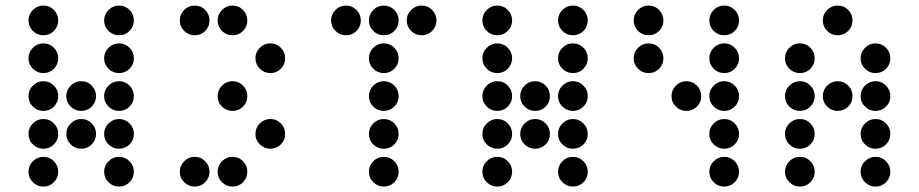

<svg xmlns="http://www.w3.org/2000/svg" viewBox="-20 -689 3321 694"><path d="M190.4 -615.2Q190.4 -592.8 174.8 -577.1Q159.2 -561.5 136.7 -561.5Q114.7 -561.5 98.9 -577.1Q83 -592.8 83 -615.2Q83 -637.2 98.9 -653.1Q114.7 -668.9 136.7 -668.9Q159.2 -668.9 174.8 -653.1Q190.4 -637.2 190.4 -615.2ZM463.9 -615.2Q463.9 -592.8 448.2 -577.1Q432.6 -561.5 410.2 -561.5Q388.2 -561.5 372.3 -577.1Q356.4 -592.8 356.4 -615.2Q356.4 -637.2 372.3 -653.1Q388.2 -668.9 410.2 -668.9Q432.6 -668.9 448.2 -653.1Q463.9 -637.2 463.9 -615.2ZM190.4 -478.5Q190.4 -456.1 174.8 -440.4Q159.2 -424.8 136.7 -424.8Q114.7 -424.8 98.9 -440.4Q83 -456.1 83 -478.5Q83 -500.5 98.9 -516.4Q114.7 -532.2 136.7 -532.2Q159.2 -532.2 174.8 -516.4Q190.4 -500.5 190.4 -478.5ZM463.9 -478.5Q463.9 -456.1 448.2 -440.4Q432.6 -424.8 410.2 -424.8Q388.2 -424.8 372.3 -440.4Q356.4 -456.1 356.4 -478.5Q356.4 -500.5 372.3 -516.4Q388.2 -532.2 410.2 -532.2Q432.6 -532.2 448.2 -516.4Q463.9 -500.5 463.9 -478.5ZM190.4 -341.8Q190.4 -319.3 174.8 -303.7Q159.2 -288.1 136.7 -288.1Q114.7 -288.1 98.9 -303.7Q83 -319.3 83 -341.8Q83 -363.8 98.9 -379.6Q114.7 -395.5 136.7 -395.5Q159.2 -395.5 174.8 -379.6Q190.4 -363.8 190.4 -341.8ZM327.1 -341.8Q327.1 -319.3 311.5 -303.7Q295.9 -288.1 273.4 -288.1Q251.5 -288.1 235.6 -303.7Q219.7 -319.3 219.7 -341.8Q219.7 -363.8 235.6 -379.6Q251.5 -395.5 273.4 -395.5Q295.9 -395.5 311.5 -379.6Q327.1 -363.8 327.1 -341.8ZM463.9 -341.8Q463.9 -319.3 448.2 -303.7Q432.6 -288.1 410.2 -288.1Q388.2 -288.1 372.3 -303.7Q356.4 -319.3 356.4 -341.8Q356.4 -363.8 372.3 -379.6Q388.2 -395.5 410.2 -395.5Q432.6 -395.5 448.2 -379.6Q463.9 -363.8 463.9 -341.8ZM190.4 -205.1Q190.4 -182.6 174.8 -167Q159.2 -151.4 136.7 -151.4Q114.7 -151.4 98.9 -167Q83 -182.6 83 -205.1Q83 -227.1 98.9 -242.9Q114.7 -258.8 136.7 -258.8Q159.2 -258.8 174.8 -242.9Q190.4 -227.1 190.4 -205.1ZM327.1 -205.1Q327.1 -182.6 311.5 -167Q295.9 -151.4 273.4 -151.4Q251.5 -151.4 235.6 -167Q219.7 -182.6 219.7 -205.1Q219.7 -227.1 235.6 -242.9Q251.5 -258.8 273.4 -258.8Q295.9 -258.8 311.5 -242.9Q327.1 -227.1 327.1 -205.1ZM463.9 -205.1Q463.9 -182.6 448.2 -167Q432.6 -151.4 410.2 -151.4Q388.2 -151.4 372.3 -167Q356.4 -182.6 356.4 -205.1Q356.4 -227.1 372.3 -242.9Q388.2 -258.8 410.2 -258.8Q432.6 -258.8 448.2 -242.9Q463.9 -227.1 463.9 -205.1ZM190.4 -68.4Q190.4 -45.9 174.8 -30.3Q159.2 -14.6 136.7 -14.6Q114.7 -14.6 98.9 -30.3Q83 -45.9 83 -68.4Q83 -90.3 98.9 -106.2Q114.7 -122.1 136.7 -122.1Q159.2 -122.1 174.8 -106.2Q190.4 -90.3 190.4 -68.4ZM463.9 -68.4Q463.9 -45.9 448.2 -30.3Q432.6 -14.6 410.2 -14.6Q388.2 -14.6 372.3 -30.3Q356.4 -45.9 356.4 -68.4Q356.4 -90.3 372.3 -106.2Q388.2 -122.1 410.2 -122.1Q432.6 -122.1 448.2 -106.2Q463.9 -90.3 463.9 -68.4Z M766.6 -615.2Q766.6 -637.2 782.5 -653.1Q798.3 -668.9 820.3 -668.9Q842.8 -668.9 858.4 -653.1Q874 -637.2 874 -615.2Q874 -592.8 858.4 -577.1Q842.8 -561.5 820.3 -561.5Q798.3 -561.5 782.5 -577.1Q766.6 -592.8 766.6 -615.2ZM629.9 -615.2Q629.9 -637.2 645.8 -653.1Q661.6 -668.9 683.6 -668.9Q706.1 -668.9 721.7 -653.1Q737.3 -637.2 737.3 -615.2Q737.3 -592.8 721.7 -577.1Q706.1 -561.5 683.6 -561.5Q661.6 -561.5 645.8 -577.1Q629.9 -592.8 629.9 -615.2ZM903.3 -478.5Q903.3 -500.5 919.2 -516.4Q935.1 -532.2 957 -532.2Q979.5 -532.2 995.1 -516.4Q1010.7 -500.5 1010.7 -478.5Q1010.7 -456.1 995.1 -440.4Q979.5 -424.8 957 -424.8Q935.1 -424.8 919.2 -440.4Q903.3 -456.1 903.3 -478.5ZM766.6 -341.8Q766.6 -363.8 782.5 -379.6Q798.3 -395.5 820.3 -395.5Q842.8 -395.5 858.4 -379.6Q874 -363.8 874 -341.8Q874 -319.3 858.4 -303.7Q842.8 -288.1 820.3 -288.1Q798.3 -288.1 782.5 -303.7Q766.6 -319.3 766.6 -341.8ZM903.3 -205.1Q903.3 -227.1 919.2 -242.9Q935.1 -258.8 957 -258.8Q979.5 -258.8 995.1 -242.9Q1010.7 -227.1 1010.7 -205.1Q1010.7 -182.6 995.1 -167Q979.5 -151.4 957 -151.4Q935.1 -151.4 919.2 -167Q903.3 -182.6 903.3 -205.1ZM766.6 -68.4Q766.6 -90.3 782.5 -106.2Q798.3 -122.1 820.3 -122.1Q842.8 -122.1 858.4 -106.2Q874 -90.3 874 -68.4Q874 -45.9 858.4 -30.3Q842.8 -14.6 820.3 -14.6Q798.3 -14.6 782.5 -30.3Q766.6 -45.9 766.6 -68.4ZM629.9 -68.4Q629.9 -90.3 645.8 -106.2Q661.6 -122.1 683.6 -122.1Q706.1 -122.1 721.7 -106.2Q737.3 -90.3 737.3 -68.4Q737.3 -45.9 721.7 -30.3Q706.1 -14.6 683.6 -14.6Q661.6 -14.6 645.8 -30.3Q629.9 -45.9 629.9 -68.4Z M1284.2 -615.2Q1284.2 -592.8 1268.6 -577.1Q1252.9 -561.5 1230.5 -561.5Q1208.5 -561.5 1192.6 -577.1Q1176.8 -592.8 1176.8 -615.2Q1176.8 -637.2 1192.6 -653.1Q1208.5 -668.9 1230.5 -668.9Q1252.9 -668.9 1268.6 -653.1Q1284.2 -637.2 1284.2 -615.2ZM1420.9 -615.2Q1420.9 -592.8 1405.3 -577.1Q1389.6 -561.5 1367.2 -561.5Q1345.2 -561.5 1329.3 -577.1Q1313.5 -592.8 1313.5 -615.2Q1313.5 -637.2 1329.3 -653.1Q1345.2 -668.9 1367.2 -668.9Q1389.6 -668.9 1405.3 -653.1Q1420.9 -637.2 1420.9 -615.2ZM1557.6 -615.2Q1557.6 -592.8 1542 -577.1Q1526.4 -561.5 1503.9 -561.5Q1481.9 -561.5 1466.1 -577.1Q1450.2 -592.8 1450.2 -615.2Q1450.2 -637.2 1466.1 -653.1Q1481.9 -668.9 1503.9 -668.9Q1526.4 -668.9 1542 -653.1Q1557.6 -637.2 1557.6 -615.2ZM1420.9 -478.5Q1420.9 -456.1 1405.3 -440.4Q1389.6 -424.8 1367.2 -424.8Q1345.2 -424.8 1329.3 -440.4Q1313.5 -456.1 1313.5 -478.5Q1313.5 -500.5 1329.3 -516.4Q1345.2 -532.2 1367.2 -532.2Q1389.6 -532.2 1405.3 -516.4Q1420.9 -500.5 1420.9 -478.5ZM1420.9 -341.8Q1420.9 -319.3 1405.3 -303.7Q1389.6 -288.1 1367.2 -288.1Q1345.2 -288.1 1329.3 -303.7Q1313.5 -319.3 1313.5 -341.8Q1313.5 -363.8 1329.3 -379.6Q1345.2 -395.5 1367.2 -395.5Q1389.6 -395.5 1405.3 -379.6Q1420.9 -363.8 1420.9 -341.8ZM1420.9 -205.1Q1420.9 -182.6 1405.3 -167Q1389.6 -151.4 1367.2 -151.4Q1345.2 -151.4 1329.3 -167Q1313.5 -182.6 1313.5 -205.1Q1313.5 -227.1 1329.3 -242.9Q1345.2 -258.8 1367.2 -258.8Q1389.6 -258.8 1405.3 -242.9Q1420.9 -227.1 1420.9 -205.1ZM1420.9 -68.4Q1420.9 -45.9 1405.3 -30.3Q1389.6 -14.6 1367.2 -14.6Q1345.2 -14.6 1329.3 -30.3Q1313.5 -45.9 1313.5 -68.4Q1313.5 -90.3 1329.3 -106.2Q1345.2 -122.1 1367.2 -122.1Q1389.6 -122.1 1405.3 -106.2Q1420.9 -90.3 1420.9 -68.4Z M1831.1 -615.2Q1831.1 -592.8 1815.4 -577.1Q1799.8 -561.5 1777.3 -561.5Q1755.4 -561.5 1739.5 -577.1Q1723.6 -592.8 1723.6 -615.2Q1723.6 -637.2 1739.5 -653.1Q1755.4 -668.9 1777.3 -668.9Q1799.8 -668.9 1815.4 -653.1Q1831.1 -637.2 1831.1 -615.2ZM2104.5 -615.2Q2104.5 -592.8 2088.9 -577.1Q2073.2 -561.5 2050.8 -561.5Q2028.8 -561.5 2012.9 -577.1Q1997.1 -592.8 1997.1 -615.2Q1997.1 -637.2 2012.9 -653.1Q2028.8 -668.9 2050.8 -668.9Q2073.2 -668.9 2088.9 -653.1Q2104.5 -637.2 2104.5 -615.2ZM1831.1 -478.5Q1831.1 -456.1 1815.4 -440.4Q1799.8 -424.8 1777.3 -424.8Q1755.4 -424.8 1739.5 -440.4Q1723.6 -456.1 1723.6 -478.5Q1723.6 -500.5 1739.5 -516.4Q1755.4 -532.2 1777.3 -532.2Q1799.8 -532.2 1815.4 -516.4Q1831.1 -500.5 1831.1 -478.5ZM2104.5 -478.5Q2104.5 -456.1 2088.9 -440.4Q2073.2 -424.8 2050.8 -424.8Q2028.8 -424.8 2012.9 -440.4Q1997.1 -456.1 1997.1 -478.5Q1997.1 -500.5 2012.9 -516.4Q2028.8 -532.2 2050.8 -532.2Q2073.2 -532.2 2088.9 -516.4Q2104.5 -500.5 2104.5 -478.5ZM1831.1 -341.8Q1831.1 -319.3 1815.4 -303.7Q1799.8 -288.1 1777.3 -288.1Q1755.4 -288.1 1739.5 -303.7Q1723.6 -319.3 1723.6 -341.8Q1723.6 -363.8 1739.5 -379.6Q1755.4 -395.5 1777.3 -395.5Q1799.8 -395.5 1815.4 -379.6Q1831.1 -363.8 1831.1 -341.8ZM1967.8 -341.8Q1967.8 -319.3 1952.1 -303.7Q1936.5 -288.1 1914.1 -288.1Q1892.1 -288.1 1876.2 -303.7Q1860.4 -319.3 1860.4 -341.8Q1860.4 -363.8 1876.2 -379.6Q1892.1 -395.5 1914.1 -395.5Q1936.5 -395.5 1952.1 -379.6Q1967.8 -363.8 1967.8 -341.8ZM2104.5 -341.8Q2104.5 -319.3 2088.9 -303.7Q2073.2 -288.1 2050.8 -288.1Q2028.8 -288.1 2012.9 -303.7Q1997.1 -319.3 1997.1 -341.8Q1997.1 -363.8 2012.9 -379.6Q2028.8 -395.5 2050.8 -395.5Q2073.2 -395.5 2088.9 -379.6Q2104.5 -363.8 2104.5 -341.8ZM1831.1 -205.1Q1831.1 -182.6 1815.4 -167Q1799.8 -151.4 1777.3 -151.4Q1755.4 -151.4 1739.5 -167Q1723.6 -182.6 1723.6 -205.1Q1723.6 -227.1 1739.5 -242.9Q1755.4 -258.8 1777.3 -258.8Q1799.8 -258.8 1815.4 -242.9Q1831.1 -227.1 1831.1 -205.1ZM1967.8 -205.1Q1967.8 -182.6 1952.1 -167Q1936.5 -151.4 1914.1 -151.4Q1892.1 -151.4 1876.2 -167Q1860.4 -182.6 1860.4 -205.1Q1860.4 -227.1 1876.2 -242.9Q1892.1 -258.8 1914.1 -258.8Q1936.5 -258.8 1952.1 -242.9Q1967.8 -227.1 1967.8 -205.1ZM2104.5 -205.1Q2104.5 -182.6 2088.9 -167Q2073.2 -151.4 2050.8 -151.4Q2028.8 -151.4 2012.9 -167Q1997.1 -182.6 1997.1 -205.1Q1997.1 -227.1 2012.9 -242.9Q2028.8 -258.8 2050.8 -258.8Q2073.2 -258.8 2088.9 -242.9Q2104.5 -227.1 2104.5 -205.1ZM1831.1 -68.4Q1831.1 -45.9 1815.4 -30.3Q1799.8 -14.6 1777.3 -14.6Q1755.4 -14.6 1739.5 -30.3Q1723.6 -45.9 1723.6 -68.4Q1723.6 -90.3 1739.5 -106.2Q1755.4 -122.1 1777.3 -122.1Q1799.8 -122.1 1815.4 -106.2Q1831.1 -90.3 1831.1 -68.4ZM2104.5 -68.4Q2104.5 -45.9 2088.9 -30.3Q2073.2 -14.6 2050.8 -14.6Q2028.8 -14.6 2012.9 -30.3Q1997.1 -45.9 1997.1 -68.4Q1997.1 -90.3 2012.9 -106.2Q2028.8 -122.1 2050.8 -122.1Q2073.2 -122.1 2088.9 -106.2Q2104.5 -90.3 2104.5 -68.4Z M2377.9 -615.2Q2377.9 -592.8 2362.3 -577.1Q2346.7 -561.5 2324.2 -561.5Q2302.2 -561.5 2286.4 -577.1Q2270.5 -592.8 2270.5 -615.2Q2270.5 -637.2 2286.4 -653.1Q2302.2 -668.9 2324.2 -668.9Q2346.7 -668.9 2362.3 -653.1Q2377.9 -637.2 2377.9 -615.2ZM2651.4 -615.2Q2651.4 -592.8 2635.7 -577.1Q2620.1 -561.5 2597.7 -561.5Q2575.7 -561.5 2559.8 -577.1Q2543.9 -592.8 2543.9 -615.2Q2543.9 -637.2 2559.8 -653.1Q2575.7 -668.9 2597.7 -668.9Q2620.1 -668.9 2635.7 -653.1Q2651.4 -637.2 2651.4 -615.2ZM2377.9 -478.5Q2377.9 -456.1 2362.3 -440.4Q2346.7 -424.8 2324.2 -424.8Q2302.2 -424.8 2286.4 -440.4Q2270.5 -456.1 2270.5 -478.5Q2270.5 -500.5 2286.4 -516.4Q2302.2 -532.2 2324.2 -532.2Q2346.7 -532.2 2362.3 -516.4Q2377.9 -500.5 2377.9 -478.5ZM2651.4 -478.5Q2651.4 -456.1 2635.7 -440.4Q2620.1 -424.8 2597.7 -424.8Q2575.7 -424.8 2559.8 -440.4Q2543.9 -456.1 2543.9 -478.5Q2543.9 -500.5 2559.8 -516.4Q2575.7 -532.2 2597.7 -532.2Q2620.1 -532.2 2635.7 -516.4Q2651.4 -500.5 2651.4 -478.5ZM2514.6 -341.8Q2514.6 -319.3 2499 -303.7Q2483.4 -288.1 2460.9 -288.1Q2439 -288.1 2423.1 -303.7Q2407.2 -319.3 2407.2 -341.8Q2407.2 -363.8 2423.1 -379.6Q2439 -395.5 2460.9 -395.5Q2483.4 -395.5 2499 -379.6Q2514.6 -363.8 2514.6 -341.8ZM2651.4 -341.8Q2651.4 -319.3 2635.7 -303.7Q2620.1 -288.1 2597.7 -288.1Q2575.7 -288.1 2559.8 -303.7Q2543.9 -319.3 2543.9 -341.8Q2543.9 -363.8 2559.8 -379.6Q2575.7 -395.5 2597.7 -395.5Q2620.1 -395.5 2635.7 -379.6Q2651.4 -363.8 2651.4 -341.8ZM2651.4 -205.1Q2651.4 -182.6 2635.7 -167Q2620.1 -151.4 2597.7 -151.4Q2575.7 -151.4 2559.8 -167Q2543.9 -182.6 2543.9 -205.1Q2543.9 -227.1 2559.8 -242.9Q2575.7 -258.8 2597.7 -258.8Q2620.1 -258.8 2635.7 -242.9Q2651.4 -227.1 2651.4 -205.1ZM2651.4 -68.4Q2651.4 -45.9 2635.7 -30.3Q2620.1 -14.6 2597.7 -14.6Q2575.7 -14.6 2559.8 -30.3Q2543.9 -45.9 2543.9 -68.4Q2543.9 -90.3 2559.8 -106.2Q2575.7 -122.1 2597.7 -122.1Q2620.1 -122.1 2635.7 -106.2Q2651.4 -90.3 2651.4 -68.4Z M3061.5 -615.2Q3061.5 -592.8 3045.9 -577.1Q3030.3 -561.5 3007.8 -561.5Q2985.8 -561.5 2970 -577.1Q2954.1 -592.8 2954.1 -615.2Q2954.1 -637.2 2970 -653.1Q2985.8 -668.9 3007.8 -668.9Q3030.3 -668.9 3045.9 -653.1Q3061.5 -637.2 3061.5 -615.2ZM2924.8 -478.5Q2924.8 -456.1 2909.2 -440.4Q2893.6 -424.8 2871.1 -424.8Q2849.1 -424.8 2833.3 -440.4Q2817.4 -456.1 2817.4 -478.5Q2817.4 -500.5 2833.3 -516.4Q2849.1 -532.2 2871.1 -532.2Q2893.6 -532.2 2909.2 -516.4Q2924.8 -500.5 2924.8 -478.5ZM3198.2 -478.5Q3198.2 -456.1 3182.6 -440.4Q3167 -424.8 3144.5 -424.8Q3122.6 -424.8 3106.7 -440.4Q3090.8 -456.1 3090.8 -478.5Q3090.8 -500.5 3106.7 -516.4Q3122.6 -532.2 3144.5 -532.2Q3167 -532.2 3182.6 -516.4Q3198.2 -500.5 3198.2 -478.5ZM2924.8 -341.8Q2924.8 -319.3 2909.2 -303.7Q2893.6 -288.1 2871.1 -288.1Q2849.1 -288.1 2833.3 -303.7Q2817.4 -319.3 2817.4 -341.8Q2817.4 -363.8 2833.3 -379.6Q2849.1 -395.5 2871.1 -395.5Q2893.6 -395.5 2909.2 -379.6Q2924.8 -363.8 2924.8 -341.8ZM3061.5 -341.8Q3061.5 -319.3 3045.9 -303.7Q3030.3 -288.1 3007.8 -288.1Q2985.8 -288.1 2970 -303.7Q2954.1 -319.3 2954.1 -341.8Q2954.1 -363.8 2970 -379.6Q2985.8 -395.5 3007.8 -395.5Q3030.3 -395.5 3045.9 -379.6Q3061.5 -363.8 3061.5 -341.8ZM3198.2 -341.8Q3198.2 -319.3 3182.6 -303.7Q3167 -288.1 3144.5 -288.1Q3122.6 -288.1 3106.7 -303.7Q3090.8 -319.3 3090.8 -341.8Q3090.8 -363.8 3106.7 -379.6Q3122.6 -395.5 3144.5 -395.5Q3167 -395.5 3182.6 -379.6Q3198.2 -363.8 3198.2 -341.8ZM2924.8 -205.1Q2924.8 -182.6 2909.2 -167Q2893.6 -151.4 2871.1 -151.4Q2849.1 -151.4 2833.3 -167Q2817.4 -182.6 2817.4 -205.1Q2817.4 -227.1 2833.3 -242.9Q2849.1 -258.8 2871.1 -258.8Q2893.6 -258.8 2909.2 -242.9Q2924.8 -227.1 2924.8 -205.1ZM3198.2 -205.1Q3198.2 -182.6 3182.6 -167Q3167 -151.4 3144.5 -151.4Q3122.6 -151.4 3106.7 -167Q3090.8 -182.6 3090.8 -205.1Q3090.8 -227.1 3106.7 -242.9Q3122.6 -258.8 3144.5 -258.8Q3167 -258.8 3182.6 -242.9Q3198.2 -227.1 3198.2 -205.1ZM2924.8 -68.4Q2924.8 -45.9 2909.2 -30.3Q2893.6 -14.6 2871.1 -14.6Q2849.1 -14.6 2833.3 -30.3Q2817.4 -45.9 2817.4 -68.4Q2817.4 -90.3 2833.3 -106.2Q2849.1 -122.1 2871.1 -122.1Q2893.6 -122.1 2909.2 -106.2Q2924.8 -90.3 2924.8 -68.4ZM3198.2 -68.4Q3198.2 -45.9 3182.6 -30.3Q3167 -14.6 3144.5 -14.6Q3122.6 -14.6 3106.7 -30.3Q3090.8 -45.9 3090.8 -68.4Q3090.8 -90.3 3106.7 -106.2Q3122.6 -122.1 3144.5 -122.1Q3167 -122.1 3182.6 -106.2Q3198.2 -90.3 3198.2 -68.4Z"/></svg>

Font: DatDot
Style: Regular
Weight: 400
Designer: GGBot
Version: 1.00